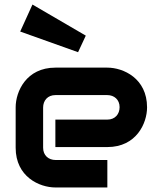

<svg xmlns="http://www.w3.org/2000/svg" viewBox="-20 -826 694 846"><path d="M628 -353C628 -481 523 -528 453 -528H224C96 -528 49 -423 49 -353V-175C49 -47 154 0 224 0H453V-121H225C194 -121 170 -141 170 -175V-352C170 -383 190 -407 224 -407H453C483 -407 507 -387 507 -354C507 -323 487 -299 453 -299H224V-178H453C581 -178 628 -283 628 -353ZM69 -687 324 -596 358 -669 123 -806Z"/></svg>

Font: Audiowide
Style: Regular
Weight: 400
Designer: Astigmatic (AOETI)
Foundry: Astigmatic (AOETI)
Version: Version 1.002